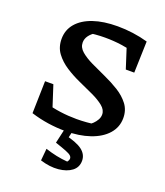

<svg xmlns="http://www.w3.org/2000/svg" viewBox="-162 -783 974 1130"><g transform="rotate(20 325.0 -218.5)"><path d="M297 11Q245 11 190.5 3Q136 -5 82 -22L136 -106Q183 -92 234 -85Q285 -78 337 -78Q368 -78 399 -80.5Q430 -83 462 -88L414 -74Q426 -80 439 -92.5Q452 -105 461 -121Q470 -137 470 -154Q470 -183 442.5 -205.5Q415 -228 372.5 -248Q330 -268 281.5 -289.5Q233 -311 190.5 -338.5Q148 -366 120.5 -403Q93 -440 93 -492Q93 -548 128 -589Q163 -630 227 -652Q291 -674 379 -674Q427 -674 475 -667.5Q523 -661 569 -648L532 -559Q485 -572 435 -579Q385 -586 332 -586Q302 -586 272.5 -583.5Q243 -581 214 -576L269 -591Q245 -576 231 -556.5Q217 -537 217 -514Q217 -483 244.5 -459.5Q272 -436 314.5 -415.5Q357 -395 405 -373.5Q453 -352 496 -325.5Q539 -299 566.5 -263Q594 -227 594 -177Q594 -120 556.5 -77.5Q519 -35 452 -12Q385 11 297 11ZM205 -20 82 -22 87 -224H139ZM510 -451 446 -650 569 -648 563 -451ZM224 222 231 147Q268 159 301.5 166Q335 173 371 176Q375 172 378 165.5Q381 159 381 154Q381 144 372.5 136Q364 128 340 118.5Q316 109 271 94L301 31Q382 49 417 75.5Q452 102 452 142Q452 183 420.5 207Q389 231 337 236Q285 241 224 222ZM296 -16H343L318 94H271Z"/></g></svg>

Font: Piazzolla Thin
Style: Bold
Weight: 700
Version: Version 2.005